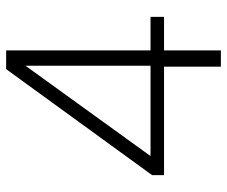

<svg xmlns="http://www.w3.org/2000/svg" viewBox="-77 -662 739 625"><g transform="rotate(-90 292.5 -349.5)"><path d="M388 -185H35V-224L380 -699H441V-229H550V-185H441V0H388ZM391 -229V-636L97 -229Z"/></g></svg>

Font: Prompt ExtraLight
Style: Regular
Weight: 275
Designer: Katatrad Team
Foundry: CadsonDemak
Version: Version 1.001